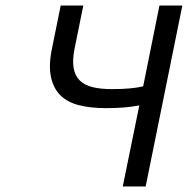

<svg xmlns="http://www.w3.org/2000/svg" viewBox="-20 -676 681 696"><path d="M425 0 485 -294Q460 -289 431 -286.5Q402 -284 363 -284Q307 -284 265 -295Q223 -306 198 -331.5Q173 -357 164.5 -398Q156 -439 168 -498L200 -656H282L250 -498Q242 -457 247 -429Q252 -401 269.5 -384Q287 -367 316 -360Q345 -353 385 -353Q422 -353 450 -355.5Q478 -358 499 -363L558 -656H641L508 0Z"/></svg>

Font: mr_Source Sans Pro
Style: Italic
Weight: 400
Italic angle: -11°
Designer: Paul D. Hunt
Foundry: Adobe Systems Incorporated
Version: Version 1.036;July 10, 2024;FontCreator 11.5.0.2430 64-bit